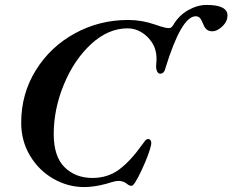

<svg xmlns="http://www.w3.org/2000/svg" viewBox="-20 -745 943 779"><path d="M66 -247Q66 -364 125 -459.5Q184 -555 283.5 -609.5Q383 -664 500 -664Q556 -664 610 -645Q616 -643 634.5 -637Q653 -631 665 -631Q671 -631 674.5 -633.5Q678 -636 682 -642Q705 -682 743 -703.5Q781 -725 818 -725Q903 -725 903 -682Q903 -677 901 -667Q895 -648 876.5 -633Q858 -618 842 -618Q827 -618 818.5 -625.5Q810 -633 805 -646Q804 -648 799.5 -658.5Q795 -669 789 -674Q783 -679 774 -679Q716 -679 651 -468Q646 -446 630 -446Q621 -446 616.5 -457.5Q612 -469 614 -486Q615 -493 615 -507Q615 -546 595 -575Q578 -600 552.5 -615Q527 -630 498 -630Q419 -630 350 -566.5Q281 -503 239.5 -403Q198 -303 198 -201Q198 -110 242 -66.5Q286 -23 355 -23Q417 -23 463 -57Q509 -91 556 -157Q559 -160 563.5 -167Q568 -174 572 -177.5Q576 -181 581 -181Q588 -181 591.5 -174.5Q595 -168 593 -157Q585 -120 555 -55.5Q525 9 514 9Q506 9 500 4.5Q494 0 491 -2Q478 -11 460 -11Q450 -11 433.5 -6Q417 -1 410 1Q362 14 321 14Q256 14 197 -19.5Q138 -53 102 -113Q66 -173 66 -247Z"/></svg>

Font: EB Garamond SemiBold
Style: Italic
Weight: 600
Italic angle: -17.2°
Designer: Georg Duffner and Octavio Pardo
Foundry: Georg Duffner
Version: Version 1.000